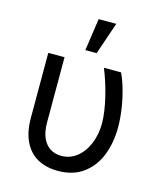

<svg xmlns="http://www.w3.org/2000/svg" viewBox="-116 -859 813 956"><g transform="rotate(15 290.5 -381.5)"><path d="M74.6 -545.5H158.4V-210.2Q158.4 -159.4 173.7 -127.5Q188.9 -95.5 213.8 -81.1Q238.6 -66.8 269.2 -66.8Q313.9 -66.8 349.1 -94.5Q384.2 -122.2 404.1 -170.3Q424 -218.4 424 -277Q422.9 -334.9 405.4 -407.8Q387.8 -480.8 361.5 -545.5H449.6Q464.5 -515.3 477.6 -470.2Q490.8 -425.1 498.6 -374.1Q506.4 -323.2 506.4 -277Q506.4 -198.9 481.4 -133.9Q456.3 -68.9 403.6 -29.5Q350.9 9.9 272 9.9Q212.4 9.9 168.1 -14Q123.9 -38 99.3 -87.5Q74.6 -137.1 74.6 -211.6ZM307.5 -606.5H249.3L273.4 -772.7H364.3Z"/></g></svg>

Font: Riot Sans
Style: Regular
Weight: 400
Designer: Rasmus Andersson
Foundry: rsms
Version: Version 4.001